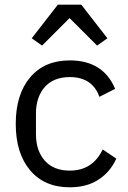

<svg xmlns="http://www.w3.org/2000/svg" viewBox="-20 -785 543 817"><path d="M226 -765H326L437 -622L393 -591L276 -708L159 -591L115 -622ZM277 12Q169 12 108 -60.5Q47 -133 47 -258Q47 -383 108 -455.5Q169 -528 277 -528Q419 -528 470 -407L403 -373Q373 -457 277 -457Q208 -457 170.5 -414.5Q133 -372 133 -302V-214Q133 -144 170.5 -101.5Q208 -59 277 -59Q374 -59 417 -149L475 -110Q449 -53 399 -20.5Q349 12 277 12Z"/></svg>

Font: Aneliza
Style: Regular
Weight: 400
Designer: Mike Abbink, Paul van der Laan, Pieter van Rosmalen
Foundry: Bold Monday
Version: Version 3.0